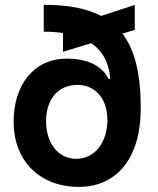

<svg xmlns="http://www.w3.org/2000/svg" viewBox="-20 -752 646 784"><path d="M302.7 11.2C438 11.2 554.7 -83.5 554.7 -311.5C554.7 -445.8 532.2 -545.9 480 -614.7L530.3 -629.9V-731.9L393.1 -687C334 -717.8 256.8 -732.4 158.7 -732.4V-622.6C188 -622.6 213.9 -620.6 237.3 -617.2V-540.5L352.5 -575.7C418 -530.8 427.2 -465.3 430.2 -429.7H422.9C394.5 -488.8 328.1 -512.7 252.9 -512.7C119.6 -512.7 35.6 -407.2 35.6 -254.4C35.2 -102.5 135.7 11.2 302.7 11.2ZM168 -257.3C168 -335 208 -405.3 295.9 -405.3C367.7 -405.3 418.9 -351.1 418.5 -260.3C418 -171.4 367.7 -103.5 291.5 -103.5C214.8 -103.5 168 -171.4 168 -257.3Z"/></svg>

Font: Faust Sans Bold
Style: Regular
Weight: 700
Designer: Andreas Faust
Version: Version 1.003;Glyphs 3.1.2 (3151)